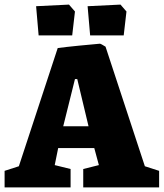

<svg xmlns="http://www.w3.org/2000/svg" viewBox="-26 -815 712 835"><path d="M-6 -72 56 -92 225 -606Q253 -610 318 -616.5Q383 -623 409 -625Q412 -625 433 -612L604 -92L666 -72V0H336V-80L404 -97L384 -171H227L212 -97L281 -80V0H-6ZM359 -266 310 -471H300L249 -266ZM131 -788 274 -795 300 -765 288 -661H142ZM355 -788 498 -795 524 -765 512 -661H366Z"/></svg>

Font: Grenze Black
Style: Regular
Weight: 900
Designer: Renata Polastri
Foundry: Omnibus-Type
Version: Version 1.002; ttfautohint (v1.8)